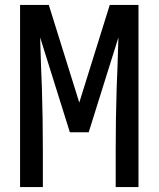

<svg xmlns="http://www.w3.org/2000/svg" viewBox="-20 -755 640 775"><path d="M61 0V-735H177L300 -341L423 -735H539V0H447V-147Q447 -211 448 -275.5Q449 -340 451 -404L454 -478Q455 -509 456 -541Q457 -573 458 -604L338 -221H262L142 -604Q143 -573 144 -541Q145 -509 146 -478L149 -404Q151 -340 152 -275.5Q153 -211 153 -147V0Z"/></svg>

Font: Iosevka Medium Extended
Style: Regular
Weight: 500
Width: 7
Monospace: yes
Designer: Belleve Invis
Foundry: Belleve Invis
Version: Version 32.5.0; ttfautohint (v1.8.4)